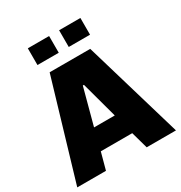

<svg xmlns="http://www.w3.org/2000/svg" viewBox="-201 -1022 1096 1164"><g transform="rotate(-30 347.0 -440.0)"><path d="M1 0 205 -688H489L692 0H487L454 -118H234L202 0ZM271 -264H416L347 -518H339ZM163 -763V-880H312V-763ZM382 -763V-880H531V-763Z"/></g></svg>

Font: Saira ExtraBold
Style: Regular
Weight: 800
Designer: Hector Gatti with collaboration of the Omnibus-Type team
Foundry: Omnibus-Type
Version: Version 1.100; ttfautohint (v1.8.3)